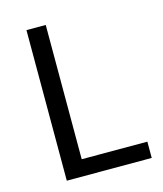

<svg xmlns="http://www.w3.org/2000/svg" viewBox="-101 -732 688 808"><g transform="rotate(-15 243.0 -328.0)"><path d="M90 0H460V-71H174V-656H90Z"/></g></svg>

Font: DAIFUKU Sans
Style: Regular
Weight: 400
Designer: Original font ‘Source Han Sans JP’ : Paul D. Hunt
Foundry: Daifuku
Version: Version 1.000